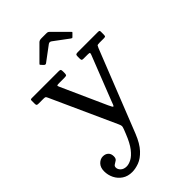

<svg xmlns="http://www.w3.org/2000/svg" viewBox="-291 -849 1214 1214"><g transform="rotate(-45 316.5 -242.0)"><path d="M15.5 131C15.5 153.3 20.4 174.3 30.2 194C40.1 213.7 54.2 229.6 72.5 241.8C90.8 253.9 112.8 260 138.5 260C157.8 260 178.6 255.9 200.8 247.8C222.9 239.6 244.8 224.1 266.2 201.2C287.8 178.4 307.2 145.3 324.5 102L541 -444C544.3 -452 547 -457.5 549 -460.5C551 -463.5 557.7 -465 569 -465H610C617.7 -465 622.2 -466.5 623.5 -469.5C624.8 -472.5 625.5 -477.7 625.5 -485V-508C625.5 -513.7 624.3 -517.1 622 -518.2C619.7 -519.4 615.7 -520 610 -520H431C422.7 -520 417.2 -518.8 414.5 -516.5C411.8 -514.2 410.5 -508.7 410.5 -500V-483C410.5 -476.3 411.4 -471.7 413.2 -469C415.1 -466.3 419.7 -465 427 -465H463C473.7 -465 479.8 -464 481.2 -462C482.8 -460 482.2 -455.3 479.5 -448L363.5 -153C359.2 -141.3 355.8 -132.5 353.5 -126.5C351.2 -120.5 348.7 -117.5 346 -117.5C343.3 -117.5 337.5 -127.3 328.5 -147L192.5 -450C189.2 -457 188.7 -461.2 191 -462.8C193.3 -464.2 199.7 -465 210 -465H257C266.7 -465 272.7 -466.2 275 -468.8C277.3 -471.2 278.5 -477.5 278.5 -487.5V-500C278.5 -508.7 277.4 -514.2 275.2 -516.5C273.1 -518.8 268 -520 260 -520H21C16.3 -520 12.9 -519.5 10.8 -518.5C8.6 -517.5 7.5 -514.7 7.5 -510V-482C7.5 -475 8.6 -470.4 10.8 -468.2C12.9 -466.1 17.7 -465 25 -465H68C78 -465 84.1 -464 86.2 -462C88.4 -460 91 -455.7 94 -449L290.5 -15C295.2 -5 297.6 2.6 297.8 7.8C297.9 12.9 296 20.7 292 31L280.5 60C264.8 100 248.5 130.8 231.5 152.5C214.5 174.2 198 189.2 182 197.5C166 205.8 151.5 210 138.5 210C122.2 210 109.1 205.5 99.2 196.5C89.4 187.5 84.5 177.3 84.5 166C84.5 157.3 88 151.1 95 147.2C102 143.4 109 138.9 116 133.8C123 128.6 126.5 119.7 126.5 107C126.5 91.3 121.9 79.2 112.8 70.8C103.6 62.2 91.5 58 76.5 58C61.2 58 47.2 64.4 34.5 77.2C21.8 90.1 15.5 108 15.5 131ZM221 -615C227.3 -608.7 233.3 -607.7 239 -612L337.5 -685.5C345.5 -691.5 353.8 -691.3 362.5 -685L460 -612.5C464.3 -609.5 467.2 -607.9 468.5 -607.8C469.8 -607.6 472.3 -609.3 476 -613L492.5 -629.5C495.2 -632.2 496.4 -634 496.2 -635C496.1 -636 494.7 -637.7 492 -640L396 -736C393 -739 390.1 -741.2 387.2 -742.5C384.4 -743.8 379.7 -744.5 373 -744.5H330.5C318.5 -744.5 309.7 -741.7 304 -736L210 -642C206.3 -638.3 204.5 -635.8 204.5 -634.5C204.5 -633.2 206.3 -630.7 210 -627Z"/></g></svg>

Font: Besley*
Style: Regular
Weight: 400
Designer: Owen Earl
Foundry: indestructible type*
Version: Version 3.000; ttfautohint (v1.8.3)